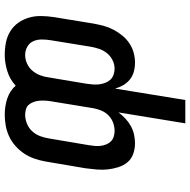

<svg xmlns="http://www.w3.org/2000/svg" viewBox="-16 -758 783 790"><g transform="rotate(90 375.0 -363.5)"><path d="M207 8Q180 8 155 3Q130 -2 109 -15Q88 -28 74 -48Q60 -68 53 -92Q46 -116 46.5 -142.5Q47 -169 51 -195L78 -360Q82 -381 87.5 -401Q93 -421 103 -440Q113 -459 127 -476Q141 -493 159 -505Q177 -517 197.5 -522.5Q218 -528 238 -528Q258 -528 276 -523Q294 -518 308 -506.5Q322 -495 331 -479.5Q340 -464 345 -446L392 -735H488L443 -460Q455 -476 469 -489Q483 -502 499.5 -511Q516 -520 534 -524Q552 -528 570 -528Q593 -528 614 -520.5Q635 -513 648.5 -496.5Q662 -480 668.5 -459Q675 -438 677.5 -416Q680 -394 678 -371Q676 -348 673 -325L645 -160Q641 -137 633.5 -115Q626 -93 613 -73Q600 -53 581.5 -36.5Q563 -20 541.5 -10Q520 0 497 4Q474 8 452 8Q417 8 385.5 -2.5Q354 -13 333 -37Q307 -13 273 -2.5Q239 8 207 8ZM453 -76Q471 -76 489.5 -83.5Q508 -91 521 -105.5Q534 -120 540.5 -137.5Q547 -155 550 -173L578 -339Q580 -351 581 -363.5Q582 -376 580.5 -387.5Q579 -399 574.5 -410Q570 -421 562 -429Q554 -437 542.5 -440.5Q531 -444 519 -444Q502 -444 485.5 -438Q469 -432 456 -419.5Q443 -407 436 -390.5Q429 -374 426 -358L397 -181Q395 -169 394.5 -157Q394 -145 395 -133.5Q396 -122 400 -111Q404 -100 411 -91.5Q418 -83 429.5 -79.5Q441 -76 453 -76ZM207 -76Q225 -76 242.5 -84Q260 -92 272 -106.5Q284 -121 290.5 -138.5Q297 -156 299 -173L325 -328Q327 -341 328 -354.5Q329 -368 327.5 -380.5Q326 -393 321.5 -405Q317 -417 309 -426Q301 -435 288.5 -439.5Q276 -444 263 -444Q246 -444 229 -436Q212 -428 200 -413.5Q188 -399 182 -381.5Q176 -364 173 -347L146 -181Q143 -163 143 -144Q143 -125 150 -109.5Q157 -94 172.5 -85Q188 -76 207 -76Z"/></g></svg>

Font: Iosevka Custom Medium
Style: Italic
Weight: 500
Italic angle: -9°
Designer: Belleve Invis
Foundry: Belleve Invis
Version: Version 27.0.1